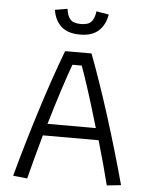

<svg xmlns="http://www.w3.org/2000/svg" viewBox="-56 -860 703 906"><g transform="rotate(5 295.5 -407.0)"><path d="M168 -804 227 -814Q231 -781 245.5 -764.5Q260 -748 296 -748Q331 -748 345.5 -764.5Q360 -781 364 -814L423 -804Q415 -755 384 -726.5Q353 -698 296 -698Q238 -698 207 -726Q176 -754 168 -804ZM40 -7Q82 -162 133 -323.5Q184 -485 233 -614H358Q407 -485 458 -323.5Q509 -162 551 -7L484 0Q461 -93 427 -209H163Q125 -72 107 0ZM409 -265Q350 -465 317 -553H273Q235 -450 180 -265Z"/></g></svg>

Font: Athiti
Style: Regular
Weight: 400
Designer: CadsonDemak Team
Foundry: CadsonDemak
Version: Version 1.033